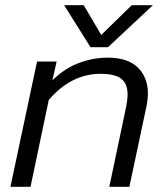

<svg xmlns="http://www.w3.org/2000/svg" viewBox="-20 -716 631 736"><path d="M226 -696H301L368 -582L485 -696H566L394 -535H327ZM122 -480H197L181 -408Q226 -453 281 -474Q336 -495 393 -495Q470 -495 508.5 -457Q547 -419 547 -357Q547 -338 542 -311L476 0H399L463 -304Q469 -333 469 -354Q469 -395 445 -414Q421 -433 365 -433Q253 -433 167 -333L97 0H20Z"/></svg>

Font: Prompt Light
Style: Italic
Weight: 300
Italic angle: -12°
Designer: Katatrad Team
Foundry: CadsonDemak
Version: Version 1.000